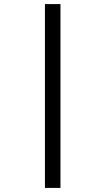

<svg xmlns="http://www.w3.org/2000/svg" viewBox="-20 -820 516 940"><path d="M200 100V-800H276V100Z"/></svg>

Font: Orienta
Style: Regular
Weight: 400
Designer: Eduardo Rodriguez Tunni
Foundry: Eduardo Rodriguez Tunni
Version: Version 1.002; ttfautohint (v1.8.4.7-5d5b);gftools[0.9.23]